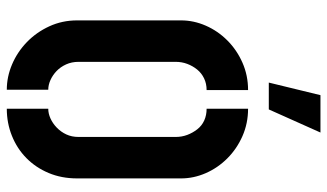

<svg xmlns="http://www.w3.org/2000/svg" viewBox="-219 -739 963 565"><g transform="rotate(90 262.5 -456.5)"><path d="M223 -766 260 -918H370L302 -766ZM300 5V-117Q314 -117 328.5 -123.5Q343 -130 355.5 -142Q368 -154 375.5 -170Q383 -186 383 -206V-492Q383 -510 377 -526Q371 -542 360.5 -555.5Q350 -569 334.5 -576Q319 -583 300 -583V-705Q343 -705 380.5 -688.5Q418 -672 446 -644Q474 -616 489.5 -580.5Q505 -545 505 -508V-202Q505 -156 489 -118Q473 -80 445 -52.5Q417 -25 379.5 -10Q342 5 300 5ZM244 5Q206 5 169.5 -10.5Q133 -26 104 -54Q75 -82 57.5 -120Q40 -158 40 -202V-508Q40 -545 55.5 -580.5Q71 -616 99 -644Q127 -672 164.5 -688.5Q202 -705 245 -705V-583Q226 -583 210.5 -575.5Q195 -568 184.5 -555Q174 -542 168 -526Q162 -510 162 -492V-206Q162 -186 169.5 -169.5Q177 -153 189 -141.5Q201 -130 215.5 -123.5Q230 -117 244 -117Z"/></g></svg>

Font: Stick No Bills ExtraLight
Style: Bold
Weight: 700
Version: Version 2.000